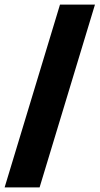

<svg xmlns="http://www.w3.org/2000/svg" viewBox="-38 -726 430 829"><path d="M-18 83 221 -706H372L133 83Z"/></svg>

Font: Bricolage Grotesque 72pt ExtraBold
Style: Regular
Weight: 800
Designer: Mathieu Triay
Foundry: Atelier Triay
Version: Version 1.001;gftools[0.9.33.dev8+g029e19f]